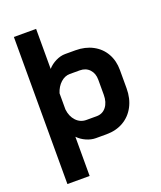

<svg xmlns="http://www.w3.org/2000/svg" viewBox="-161 -802 927 1104"><g transform="rotate(-20 302.0 -250.0)"><path d="M58 -700H194V-455Q214 -478 243.5 -492.5Q273 -507 301 -507H364Q424 -507 470 -482.5Q516 -458 541 -414Q566 -370 566 -313V-201Q566 -139 541 -91.5Q516 -44 471 -18Q426 8 367 8H302Q274 8 244.5 -5Q215 -18 194 -40V200H58ZM349 -109Q386 -109 408 -137Q430 -165 430 -211V-303Q430 -342 407.5 -366Q385 -390 348 -390H287Q257 -390 231.5 -367Q206 -344 194 -306V-207Q199 -163 224.5 -136Q250 -109 287 -109Z"/></g></svg>

Font: Stavian Bold
Style: Bold
Weight: 700
Version: Version 1.000; ttfautohint (v1.6)